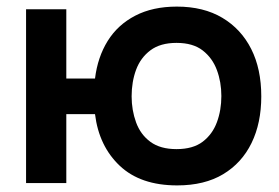

<svg xmlns="http://www.w3.org/2000/svg" viewBox="-20 -555 847 582"><path d="M517 7Q406 7 343 -52.5Q280 -112 268 -209H181V0H59V-527H181V-317H268Q276 -382 306.5 -431Q337 -480 390 -507.5Q443 -535 516 -535Q597 -535 654 -501Q711 -467 741.5 -406.5Q772 -346 772 -263Q772 -182 742.5 -121.5Q713 -61 656.5 -27Q600 7 517 7ZM515 -103Q565 -103 594.5 -125.5Q624 -148 637.5 -184.5Q651 -221 651 -264Q651 -306 637.5 -342.5Q624 -379 594.5 -402Q565 -425 515 -425Q466 -425 436 -402.5Q406 -380 392.5 -343.5Q379 -307 379 -263Q379 -221 392.5 -184Q406 -147 436 -125Q466 -103 515 -103Z"/></svg>

Font: Onest SemiBold
Style: Regular
Weight: 600
Designer: Dmitri Voloshin, Andrey Kudryavtsev
Foundry: Dmitri Voloshin, Andrey Kudryavtsev
Version: Version 1.000;gftools[0.9.33]